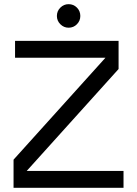

<svg xmlns="http://www.w3.org/2000/svg" viewBox="-20 -901 658 921"><path d="M45 0V-135.1L517.7 -659.4L524.6 -624H52.2V-705H548.8V-569.9L76.2 -45.6L71 -81H572.5V0ZM309 -768.1Q286.3 -768.1 269.6 -784.7Q252.9 -801.3 252.9 -824.3Q252.9 -848 269.6 -864.5Q286.3 -881 309 -881Q332.7 -881 349 -864.5Q365.3 -848 365.3 -824.3Q365.3 -801.3 349 -784.7Q332.7 -768.1 309 -768.1Z"/></svg>

Font: TikTok Sans Light
Style: Regular
Weight: 300
Version: Version 4.000